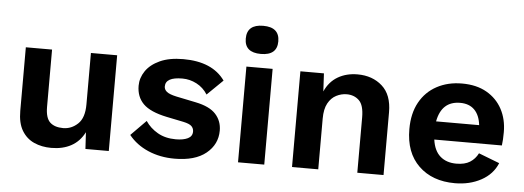

<svg xmlns="http://www.w3.org/2000/svg" viewBox="-48 -854 2726 999"><g transform="rotate(5 1314.5 -354.5)"><path d="M246 10Q196 10 156 -8Q116 -26 92.5 -65Q69 -104 69 -168V-500H206V-201Q206 -143 230 -120.5Q254 -98 299 -98Q342 -98 375.5 -129.5Q409 -161 409 -231V-500H546V0H424L419 -87Q394 -38 350 -14Q306 10 246 10Z M890 10Q814 10 751.5 -17Q689 -44 650 -93L729 -173Q753 -137 793 -114Q833 -91 888 -91Q927 -91 950.5 -102.5Q974 -114 974 -139Q974 -155 963 -166.5Q952 -178 919 -185L831 -203Q744 -221 707.5 -257.5Q671 -294 671 -352Q671 -393 695.5 -429Q720 -465 769 -487.5Q818 -510 891 -510Q1043 -510 1109 -417L1027 -337Q1005 -372 969.5 -390.5Q934 -409 895 -409Q807 -409 807 -360Q807 -344 821 -332.5Q835 -321 872 -313L974 -292Q1048 -277 1080 -241.5Q1112 -206 1112 -156Q1112 -84 1054.5 -37Q997 10 890 10Z M1290 -572Q1205 -572 1205 -645Q1205 -719 1290 -719Q1375 -719 1375 -645Q1375 -572 1290 -572ZM1358 -500V0H1221V-500Z M1503 0V-500H1626L1631 -406Q1654 -458 1698.5 -484Q1743 -510 1801 -510Q1879 -510 1930 -464.5Q1981 -419 1981 -328V0H1844V-289Q1844 -353 1818.5 -377.5Q1793 -402 1754 -402Q1726 -402 1699.5 -388.5Q1673 -375 1656.5 -345Q1640 -315 1640 -265V0Z M2354 10Q2236 10 2165 -58.5Q2094 -127 2094 -250Q2094 -332 2126 -390Q2158 -448 2215.5 -479Q2273 -510 2347 -510Q2423 -510 2476 -479.5Q2529 -449 2557 -396.5Q2585 -344 2585 -277Q2585 -257 2584 -239Q2583 -221 2581 -207H2228Q2236 -149 2268.5 -120.5Q2301 -92 2353 -92Q2397 -92 2424 -109Q2451 -126 2466 -156L2575 -114Q2551 -55 2491 -22.5Q2431 10 2354 10ZM2346 -409Q2249 -409 2229 -302H2454Q2448 -354 2420.5 -381.5Q2393 -409 2346 -409Z"/></g></svg>

Font: Work Sans SemiBold
Style: Regular
Weight: 600
Designer: Wei Huang
Foundry: Wei Huang
Version: Version 2.010; ttfautohint (v1.8.3)